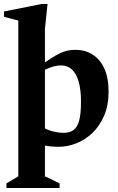

<svg xmlns="http://www.w3.org/2000/svg" viewBox="-27 -713 587 953"><path d="M5.1 220V197.1L63.9 162.1V-611L-7.1 -629.9V-656L177.9 -693H208.9L196.1 -570.4V-403.4Q225.4 -423.5 248.9 -437.2Q272.4 -451 295.7 -458.3Q319 -465.6 347.1 -465.6Q396 -465.6 433.1 -442Q470.1 -418.4 491 -372.4Q511.9 -326.4 511.9 -257.7Q511.9 -190.1 489.8 -138.7Q467.7 -87.3 431.5 -52.9Q395.2 -18.6 351.5 -1.5Q307.7 15.6 264.1 15.6Q227.7 15.6 196.1 9.6V162.1L268.7 197.1V220ZM286.7 -53.6Q318.1 -53.6 337.3 -67Q356.5 -80.4 365.8 -114Q375 -147.6 375 -207.9Q375 -268.5 363.3 -308.4Q351.6 -348.3 329.7 -368.3Q307.7 -388.3 275.7 -388.3Q257.5 -388.3 238.5 -383.1Q219.5 -378 196.1 -367V-75.7Q215.7 -65.2 241.6 -59.4Q267.4 -53.6 286.7 -53.6Z"/></svg>

Font: Ancizar Serif Light
Style: Regular
Weight: 300
Designer: Cesar Puertas, Viviana Monsalve, Julian Moncada, Julian Prieto, Jose Castro, Felipe Aragon, Mariel Hernandez, Sara Alarc
Version: Version 8.100